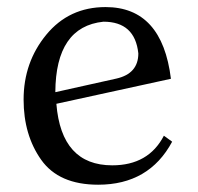

<svg xmlns="http://www.w3.org/2000/svg" viewBox="-20 -502 548 532"><path d="M252 9.8Q143.1 9.8 94.2 -59.1Q45.4 -127.9 45.4 -226.1Q45.4 -329.6 108.4 -406Q171.4 -482.4 272.5 -482.4Q429.2 -482.4 453.6 -283.7L136.2 -214.4Q149.9 -43.9 291 -43.9Q391.6 -43.9 434.1 -126L457 -109.4Q393.1 9.8 252 9.8ZM133.3 -246.6 302.2 -284.2Q363.3 -297.9 363.3 -354Q354 -441.9 266.6 -441.9Q134.3 -428.2 133.3 -246.6Z"/></svg>

Font: Almanac
Style: Regular
Weight: 400
Designer: Eden's Almanac
Version: Version 3.501;March 28, 2021;FontCreator 13.0.0.2683 64-bit